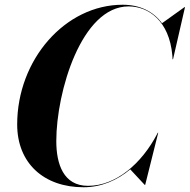

<svg xmlns="http://www.w3.org/2000/svg" viewBox="-20 -780 800 810"><path d="M332.5 10C407.5 10 474.5 -19.5 529.5 -65.5L590.5 0H592.5L647.5 -220H645.5L643 -215C577.5 -89.5 469 4 351.5 4C247.5 4 217.5 -88 217.5 -185C217.5 -392 323.5 -753 522.5 -753C607 -753 694 -691.5 707 -547L708 -530H710L760.5 -750H758.5L663.5 -682C627 -732 570 -760 497.5 -760C254.5 -760 52.5 -528 52.5 -255C52.5 -92 164.5 10 332.5 10Z"/></svg>

Font: Bodoni* 96pt
Style: Bold Italic
Weight: 700
Italic angle: -13°
Version: Version 2.3